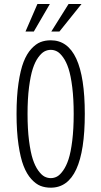

<svg xmlns="http://www.w3.org/2000/svg" viewBox="-20 -902 490 934"><path d="M104 -748.5 162 -882.5H222.5L144.5 -748.5ZM229.5 -748.5 313.5 -882.5H376.5L269 -748.5ZM227 11Q199.5 11 177 2.2Q154.5 -6.5 132.2 -31Q110 -55.5 94.8 -94.5Q79.5 -133.5 70 -198Q60.5 -262.5 60.5 -348Q60.5 -433 70 -497.5Q79.5 -562 94.8 -601Q110 -640 132.2 -664.2Q154.5 -688.5 177 -697.2Q199.5 -706 227 -706Q392.5 -706 392.5 -348Q392.5 11 227 11ZM338.5 -348Q338.5 -421 331.5 -477.5Q324.5 -534 313.5 -567.8Q302.5 -601.5 287.2 -622.8Q272 -644 257.5 -651.8Q243 -659.5 227 -659.5Q211 -659.5 196.2 -651.8Q181.5 -644 166 -622.8Q150.5 -601.5 139.5 -567.8Q128.5 -534 121.2 -477.5Q114 -421 114 -348Q114 -274.5 121.2 -217.8Q128.5 -161 139.5 -127.5Q150.5 -94 166 -72.5Q181.5 -51 196.2 -43.2Q211 -35.5 227 -35.5Q243 -35.5 257.5 -43.2Q272 -51 287.2 -72.5Q302.5 -94 313.5 -127.5Q324.5 -161 331.5 -217.8Q338.5 -274.5 338.5 -348Z"/></svg>

Font: League Mono Condensed UltraLight
Style: Regular
Weight: 200
Width: 1
Designer: Tyler Finck
Foundry: The League of Moveable Type / Tyler Finck
Version: Version 2.210